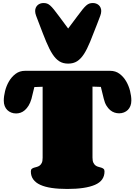

<svg xmlns="http://www.w3.org/2000/svg" viewBox="-20 -1244 890 1264"><path d="M588.9 -207Q588.9 -185.1 594.7 -172.9Q600.6 -160.6 609.4 -154.3Q618.2 -147.9 628.4 -145.5Q638.7 -143.1 647.5 -140.1Q656.2 -137.2 662.1 -132.1Q668 -127 668 -115.2Q668 -54.2 605 -27.1Q542 0 422.9 0Q365.2 0 320.6 -6.6Q275.9 -13.2 245.4 -27.1Q214.8 -41 199 -63Q183.1 -85 183.1 -115.2Q183.1 -127 189 -132.1Q194.8 -137.2 203.4 -139.9Q211.9 -142.6 221.9 -145Q231.9 -147.5 240.5 -153.6Q249 -159.7 254.9 -171.4Q260.7 -183.1 260.7 -205.1V-672.9L206.1 -670.9L187 -592.8Q179.2 -566.4 168 -548.3Q156.7 -530.3 143.6 -518.8Q130.4 -507.3 115.7 -502.2Q101.1 -497.1 85.9 -497.1Q68.8 -497.1 54 -502.9Q39.1 -508.8 28.1 -519.5Q17.1 -530.3 11 -545.9Q4.9 -561.5 4.9 -581.1Q4.9 -610.4 13.4 -644.8Q22 -679.2 39.3 -708.7Q56.6 -738.3 83 -758.1Q109.4 -777.8 145 -777.8H705.1Q740.7 -777.8 766.8 -758.3Q793 -738.8 810.3 -709.2Q827.6 -679.7 836.2 -645.5Q844.7 -611.3 844.7 -582Q844.7 -562.5 838.6 -546.9Q832.5 -531.2 821.8 -520.5Q811 -509.8 796.1 -503.9Q781.2 -498 764.2 -498Q749 -498 733.9 -502.9Q718.8 -507.8 705.1 -519.3Q691.4 -530.8 680.4 -549.1Q669.4 -567.4 663.1 -594.2L644 -671.9L588.9 -673.8ZM428.7 -825.2Q394.5 -825.2 370.4 -840.6Q346.2 -856 325.4 -887.9Q304.7 -919.9 284.4 -968.8Q264.2 -1017.6 238.8 -1085L217.8 -1140.1Q211.4 -1157.2 211.4 -1171.4Q211.4 -1184.1 216.1 -1194.1Q220.7 -1204.1 228.3 -1210.7Q235.8 -1217.3 245.8 -1220.7Q255.9 -1224.1 266.1 -1224.1Q279.3 -1224.1 289.3 -1220.7Q299.3 -1217.3 310.3 -1207.8Q321.3 -1198.2 335.2 -1180.9Q349.1 -1163.6 370.1 -1135.3L428.7 -1056.2L487.8 -1135.3Q508.8 -1163.6 522.7 -1180.9Q536.6 -1198.2 547.6 -1207.8Q558.6 -1217.3 568.6 -1220.7Q578.6 -1224.1 591.8 -1224.1Q602.1 -1224.1 612.1 -1220.7Q622.1 -1217.3 629.6 -1210.7Q637.2 -1204.1 641.8 -1194.1Q646.5 -1184.1 646.5 -1171.4Q646.5 -1157.2 640.1 -1140.1L619.1 -1085Q593.3 -1017.6 573.2 -968.8Q553.2 -919.9 532.5 -887.9Q511.7 -856 487.3 -840.6Q462.9 -825.2 428.7 -825.2Z"/></svg>

Font: Corben
Style: Bold
Weight: 700
Designer: vernon adams
Foundry: vernon adams
Version: Version 1.101; ttfautohint (v1.6)